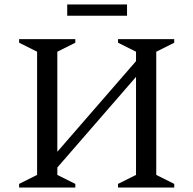

<svg xmlns="http://www.w3.org/2000/svg" viewBox="-20 -834 860 854"><path d="M65 0V-16L145 -56V-604L65 -644V-660H315V-644L235 -604V-159L585 -562V-604L505 -644V-660H755V-644L675 -604V-56L755 -16V0H505V-16L585 -56V-492L235 -89V-56L315 -16V0ZM279 -764V-814H545V-764Z"/></svg>

Font: Spectral
Style: Regular
Weight: 400
Designer: Jean-Baptiste Levee
Foundry: Production Type
Version: Version 2.001